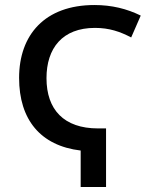

<svg xmlns="http://www.w3.org/2000/svg" viewBox="-20 -744 609 764"><path d="M301 0H402V-233H370C234 -233 165 -308 165 -433C165 -552 228 -633 358 -633C415 -633 458 -618 502 -595L540 -682C485 -709 425 -724 356 -724C158 -724 56 -605 56 -434C56 -268 141 -164 301 -145Z"/></svg>

Font: Noto Sans SemiCondensed Medium
Style: Regular
Weight: 500
Width: 4
Designer: Monotype Design Team
Foundry: Monotype Imaging Inc.
Version: Version 2.013